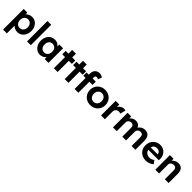

<svg xmlns="http://www.w3.org/2000/svg" viewBox="498 -2718 4916 4916"><g transform="rotate(45 2955.5 -260.5)"><path d="M71 220V-528H203L205 -464Q231 -496 276 -517Q321 -538 371 -538Q440 -538 494 -503Q548 -468 579 -406Q610 -344 610 -265Q610 -186 579 -124Q548 -62 494 -26.5Q440 9 371 9Q324 9 280 -10.5Q236 -30 209 -60V220ZM341 -109Q402 -109 440 -152.5Q478 -196 478 -265Q478 -333 440 -376.5Q402 -420 341 -420Q280 -420 242 -377Q204 -334 204 -265Q204 -196 242 -152.5Q280 -109 341 -109Z M720 0V-740H856V0Z M1189 10Q1123 10 1070 -26Q1017 -62 985.5 -124Q954 -186 954 -265Q954 -346 985.5 -407.5Q1017 -469 1071.5 -504Q1126 -539 1195 -539Q1251 -539 1293 -516.5Q1335 -494 1360 -458V-528H1496V0H1359V-71Q1331 -36 1286.5 -13Q1242 10 1189 10ZM1226 -109Q1287 -109 1325 -152Q1363 -195 1363 -265Q1363 -335 1325 -378Q1287 -421 1226 -421Q1166 -421 1128.5 -378Q1091 -335 1091 -265Q1091 -195 1128.5 -152Q1166 -109 1226 -109Z M1691 0V-405H1591V-528H1691V-663H1827V-528H1938V-405H1827V0Z M2083 0V-405H1983V-528H2083V-663H2219V-528H2330V-405H2219V0Z M2441 0V-399H2360V-516H2441V-568Q2441 -617 2462 -656.5Q2483 -696 2521.5 -718.5Q2560 -741 2611 -741Q2646 -741 2676 -729.5Q2706 -718 2728 -698L2687 -597Q2674 -606 2660.5 -611.5Q2647 -617 2635 -617Q2578 -617 2578 -560V-516H2693V-399H2578V0Z M3015 10Q2934 10 2871 -25.5Q2808 -61 2772 -123Q2736 -185 2736 -265Q2736 -344 2772 -406Q2808 -468 2871 -503.5Q2934 -539 3015 -539Q3094 -539 3157 -503.5Q3220 -468 3256 -406Q3292 -344 3292 -265Q3292 -185 3256 -123Q3220 -61 3157 -25.5Q3094 10 3015 10ZM3015 -109Q3055 -109 3087 -129.5Q3119 -150 3136.5 -185Q3154 -220 3154 -265Q3154 -310 3136.5 -345Q3119 -380 3087 -400Q3055 -420 3015 -420Q2974 -420 2942 -400Q2910 -380 2892 -345Q2874 -310 2874 -265Q2874 -220 2892 -185Q2910 -150 2942 -129.5Q2974 -109 3015 -109Z M3400 0V-528H3532L3534 -441Q3560 -484 3602.5 -511.5Q3645 -539 3692 -539Q3710 -539 3725.5 -536.5Q3741 -534 3752 -530L3715 -380Q3704 -386 3687 -390Q3670 -394 3653 -394Q3604 -394 3570.5 -360.5Q3537 -327 3537 -276V0Z M3832 0V-528H3964L3966 -456Q3992 -493 4035.5 -515.5Q4079 -538 4124 -538Q4180 -538 4220 -514Q4260 -490 4281 -438Q4298 -467 4327.5 -490Q4357 -513 4391.5 -525.5Q4426 -538 4459 -538Q4643 -538 4643 -320V0H4506V-310Q4506 -420 4416 -420Q4368 -420 4336.5 -390Q4305 -360 4305 -315V0H4168V-312Q4168 -364 4145 -392Q4122 -420 4079 -420Q4032 -420 4000.5 -390Q3969 -360 3969 -317V0Z M5028 10Q4943 10 4879 -25Q4815 -60 4779.5 -121Q4744 -182 4744 -261Q4744 -343 4778.5 -405.5Q4813 -468 4873.5 -504Q4934 -540 5013 -540Q5084 -540 5140.5 -505.5Q5197 -471 5228.5 -412Q5260 -353 5258 -277L5257 -234H4877Q4888 -177 4931.5 -144Q4975 -111 5042 -111Q5078 -111 5107.5 -122Q5137 -133 5171 -161L5237 -69Q5194 -31 5138.5 -10.5Q5083 10 5028 10ZM5014 -422Q4901 -422 4878 -320H5128V-324Q5125 -367 5092.5 -394.5Q5060 -422 5014 -422Z M5364 0V-528H5496L5498 -457Q5525 -493 5570 -516Q5615 -539 5664 -539Q5846 -539 5846 -323V0H5710V-313Q5710 -426 5615 -422Q5566 -422 5533.5 -392Q5501 -362 5501 -318V0Z"/></g></svg>

Font: Lexend SemiBold
Style: Regular
Weight: 600
Designer: Bonnie Shaver-Troup, Thomas Jockin
Foundry: Lexend
Version: Version 1.005; ttfautohint (v1.8.3)